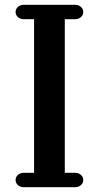

<svg xmlns="http://www.w3.org/2000/svg" viewBox="-20 -780 442 800"><path d="M250 -64Q250 -61 250 -60H293Q307 -60 317 -51.5Q327 -43 327 -30Q327 -17 317 -8.5Q307 0 293 0H79Q65 0 55 -8.5Q45 -17 45 -30Q45 -43 55 -51.5Q65 -60 79 -60H122V-64V-696Q122 -699 122 -700H79Q65 -700 55 -708.5Q45 -717 45 -730Q45 -743 55 -751.5Q65 -760 79 -760H293Q307 -760 317 -751.5Q327 -743 327 -730Q327 -717 317 -708.5Q307 -700 293 -700H250V-696Z"/></svg>

Font: Yusei Magic
Style: Regular
Weight: 400
Designer: Tanukizamurai
Foundry: Yusei Magic Project
Version: Version 1.200